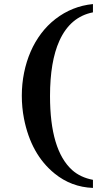

<svg xmlns="http://www.w3.org/2000/svg" viewBox="-20 -734 540 950"><path d="M439.9 -672.9Q327.6 -650.9 273.9 -532.2Q227.5 -429.7 227.5 -258.8Q227.5 8.3 336.9 107.4Q377.9 144 439.9 155.8V195.8Q333 191.9 250 124.5Q133.3 29.8 98.6 -147.5Q87.9 -202.6 87.9 -260.5Q87.9 -318.4 99.1 -374Q110.4 -429.7 131.6 -478.5Q152.8 -527.3 183.6 -568.1Q214.4 -608.9 253.9 -639.6Q336.4 -703.6 439.9 -713.9Z"/></svg>

Font: Stardos Stencil
Style: Bold
Weight: 700
Designer: vernon adams
Foundry: vernon adams
Version: Version 1.000